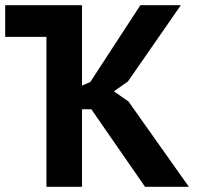

<svg xmlns="http://www.w3.org/2000/svg" viewBox="-20 -720 759 740"><path d="M159 -578H0V-700H296V-390L328 -404L521 -700H677L473 -406L419 -368L475 -329L708 0H539L332 -299H296V0H159V-561Z"/></svg>

Font: PTSans
Style: Bold
Weight: 700
Designer: A.Korolkova, O.Umpeleva, V.Yefimov
Foundry: ParaType Ltd
Version: Version 2.003W OFL